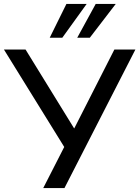

<svg xmlns="http://www.w3.org/2000/svg" viewBox="-24 -957 709 977"><path d="M196 0 314 -231 311 -196 -4 -705H106L353 -304H354L558 -705H665L304 0ZM229 -765 314 -937H417L293 -765ZM369 -765 463 -937H565L433 -765Z"/></svg>

Font: Nunito Sans 7pt Medium
Style: Regular
Weight: 500
Designer: Vernon Adams
Foundry: Vernon Adams
Version: Version 3.101;gftools[0.9.27]